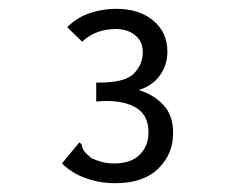

<svg xmlns="http://www.w3.org/2000/svg" viewBox="-20 -656 540 437"><path d="M242 -239Q207 -239 175 -250.5Q143 -262 121 -284L154 -324L161 -332L166 -327Q167 -319 171 -313Q175 -307 188 -296Q199 -291 211.5 -287.5Q224 -284 240 -284Q278 -284 298 -304Q318 -324 318 -355Q318 -396 286 -413Q254 -430 199 -425V-468Q263 -467 284 -488Q305 -509 305 -537Q305 -562 287.5 -576Q270 -590 244 -590Q223 -590 203.5 -583.5Q184 -577 167 -561L133 -594Q156 -617 185.5 -626.5Q215 -636 244 -636Q297 -636 329 -609Q361 -582 361 -539Q361 -508 344 -484.5Q327 -461 296 -451Q329 -441 351.5 -417.5Q374 -394 374 -353Q374 -305 340 -272Q306 -239 242 -239Z"/></svg>

Font: Ligconsolata
Style: Regular
Weight: 400
Monospace: yes
Designer: Raph Levien, Cyreal, Brenton Simpson
Foundry: Raph Levien, Cyreal, Google
Version: Version 3.001; ttfautohint (v1.8.2.53-6de2)